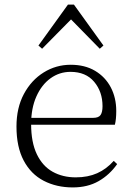

<svg xmlns="http://www.w3.org/2000/svg" viewBox="-20 -805 576 839"><path d="M298 14Q227 14 171 -15Q115 -44 83.5 -103.5Q52 -163 52 -252Q52 -334 84.5 -394.5Q117 -455 171 -488.5Q225 -522 289 -522Q351 -522 395.5 -495.5Q440 -469 464 -423.5Q488 -378 488 -320Q488 -283 482 -260H82V-290H387Q411 -290 419.5 -302.5Q428 -315 428 -341Q428 -404 391.5 -447.5Q355 -491 288 -491Q240 -491 201 -463Q162 -435 139 -383.5Q116 -332 116 -263Q116 -183 141 -131Q166 -79 210 -54.5Q254 -30 311 -30Q364 -30 404.5 -48Q445 -66 477 -102L492 -88Q459 -41 411 -13.5Q363 14 298 14ZM416 -592 268 -743H313L164 -592L148 -606L277 -785H303L432 -606Z"/></svg>

Font: Noto Serif SC ExtraLight
Style: Regular
Weight: 200
Designer: Ryoko NISHIZUKA 西塚涼子 (kana & ideographs); Frank Grießhammer (Latin, Greek & Cyrillic); Wenlong ZHANG 张文龙 (bopomofo); San
Foundry: Adobe
Version: Version 2.002-H1;hotconv 1.1.0;makeotfexe 2.6.0